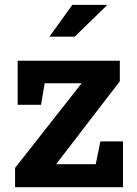

<svg xmlns="http://www.w3.org/2000/svg" viewBox="-20 -782 573 802"><path d="M43 0V-80.6L320.8 -434.1H166.5L151.4 -344.2H53.7V-528.3H480.5V-442.4L214.4 -96.2H379.9L399.4 -191.4H493.7V0ZM186.5 -628.9 282.2 -761.7H424.8L425.8 -758.8L292 -628.9Z"/></svg>

Font: Roboto Slab SemiBold
Style: Regular
Weight: 600
Designer: Google
Version: Version 2.001; ttfautohint (v1.8.3)